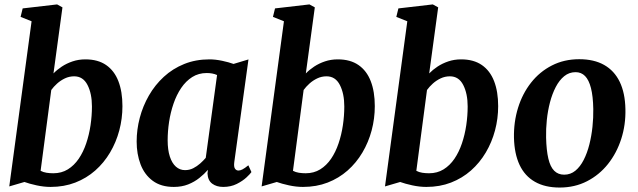

<svg xmlns="http://www.w3.org/2000/svg" viewBox="-20 -837 2891 870"><path d="M222.3 -504.3Q238.1 -520.7 259.9 -535.2Q281.8 -549.7 308.8 -558.8Q335.8 -568 367.2 -568Q423.7 -568 460.9 -542.3Q498.1 -516.6 516.4 -469.2Q534.8 -421.8 534.8 -356Q534.8 -299.6 520.5 -245.9Q506.2 -192.3 478.7 -145.9Q451.2 -99.4 411.6 -64.4Q371.9 -29.4 321.1 -9.7Q270.2 10 209.3 10Q178.9 10 145.9 2.9Q113 -4.3 90.7 -12.4L22 7.7L123.1 -740.6L73.3 -760.5L82.7 -798.9L238.7 -817L263 -803.6ZM164 -63Q176.2 -56.5 190.9 -54.2Q205.7 -51.9 221.7 -51.9Q258.9 -51.9 287.5 -69.6Q316 -87.3 336.7 -117.6Q357.3 -147.9 370.5 -187Q383.8 -226.1 390.2 -269.3Q396.6 -312.5 396.6 -354.6Q396.6 -412.8 376.5 -452Q356.4 -491.2 316.1 -491.2Q293.8 -491.2 274 -481.8Q254.2 -472.3 238.6 -458.2Q223 -444.1 212.3 -429.2Z M1041.6 -102.7Q1038.8 -81.3 1044.8 -72.8Q1050.7 -64.2 1060.6 -64.2Q1068.5 -64.2 1078.9 -69.5Q1089.2 -74.8 1105.3 -88L1119.3 -57.3Q1114.4 -49.6 1097.1 -33.3Q1079.8 -17.1 1052.8 -3.5Q1025.8 10 991.5 10Q961.3 10 941.5 -4.8Q921.7 -19.7 920.2 -50.8L922.1 -67.4Q905.7 -48.3 883.3 -30.6Q861 -12.8 832.4 -1.4Q803.7 10 767.6 10Q709.4 10 672 -17.8Q634.7 -45.5 616.9 -92.3Q599.2 -139.2 599.2 -195.5Q599.2 -249.5 613.3 -303.1Q627.4 -356.7 654.8 -404.3Q682.2 -452 722.3 -488.9Q762.3 -525.8 814.4 -546.9Q866.4 -568 929.4 -568Q955.8 -568 986.4 -561.6Q1016.9 -555.1 1038.2 -547.3L1105.9 -567.7ZM963.6 -497Q953 -501.9 941.1 -504Q929.2 -506.1 916.9 -506.1Q879.8 -506.1 851 -487.9Q822.2 -469.6 801.1 -438.5Q780 -407.3 766.4 -367.7Q752.8 -328.1 746.2 -285.2Q739.7 -242.4 739.7 -201.2Q739.7 -158.2 749.5 -127.9Q759.3 -97.6 777.1 -81.8Q794.8 -66.1 818.5 -66.1Q838.6 -66.1 855.6 -74.7Q872.6 -83.4 887 -96.1Q901.3 -108.9 912.3 -121.7Z M1365.8 -504.3Q1381.6 -520.7 1403.4 -535.2Q1425.3 -549.7 1452.3 -558.8Q1479.3 -568 1510.7 -568Q1567.2 -568 1604.4 -542.3Q1641.6 -516.6 1659.9 -469.2Q1678.3 -421.8 1678.3 -356Q1678.3 -299.6 1664 -245.9Q1649.7 -192.3 1622.2 -145.9Q1594.7 -99.4 1555.1 -64.4Q1515.4 -29.4 1464.6 -9.7Q1413.7 10 1352.8 10Q1322.4 10 1289.4 2.9Q1256.5 -4.3 1234.2 -12.4L1165.5 7.7L1266.6 -740.6L1216.8 -760.5L1226.2 -798.9L1382.2 -817L1406.5 -803.6ZM1307.5 -63Q1319.7 -56.5 1334.4 -54.2Q1349.2 -51.9 1365.2 -51.9Q1402.4 -51.9 1431 -69.6Q1459.5 -87.3 1480.2 -117.6Q1500.8 -147.9 1514 -187Q1527.3 -226.1 1533.7 -269.3Q1540.1 -312.5 1540.1 -354.6Q1540.1 -412.8 1520 -452Q1499.9 -491.2 1459.6 -491.2Q1437.3 -491.2 1417.5 -481.8Q1397.7 -472.3 1382.1 -458.2Q1366.5 -444.1 1355.8 -429.2Z M1924.8 -504.3Q1940.6 -520.7 1962.4 -535.2Q1984.3 -549.7 2011.3 -558.8Q2038.3 -568 2069.7 -568Q2126.2 -568 2163.4 -542.3Q2200.6 -516.6 2218.9 -469.2Q2237.3 -421.8 2237.3 -356Q2237.3 -299.6 2223 -245.9Q2208.7 -192.3 2181.2 -145.9Q2153.7 -99.4 2114.1 -64.4Q2074.4 -29.4 2023.6 -9.7Q1972.7 10 1911.8 10Q1881.4 10 1848.4 2.9Q1815.5 -4.3 1793.2 -12.4L1724.5 7.7L1825.6 -740.6L1775.8 -760.5L1785.2 -798.9L1941.2 -817L1965.5 -803.6ZM1866.5 -63Q1878.7 -56.5 1893.4 -54.2Q1908.2 -51.9 1924.2 -51.9Q1961.4 -51.9 1990 -69.6Q2018.5 -87.3 2039.2 -117.6Q2059.8 -147.9 2073 -187Q2086.3 -226.1 2092.7 -269.3Q2099.1 -312.5 2099.1 -354.6Q2099.1 -412.8 2079 -452Q2058.9 -491.2 2018.6 -491.2Q1996.3 -491.2 1976.5 -481.8Q1956.7 -472.3 1941.1 -458.2Q1925.5 -444.1 1914.8 -429.2Z M2604.8 -568.7Q2671.6 -568.7 2717.6 -542.7Q2763.7 -516.6 2788.1 -466.2Q2812.5 -415.7 2813.9 -342.7Q2815.6 -271.7 2795 -207.6Q2774.4 -143.5 2735 -93.9Q2695.5 -44.3 2640 -15.8Q2584.5 12.8 2516 12.8Q2449.5 12.8 2403.8 -13.3Q2358 -39.4 2334.3 -89.8Q2310.7 -140.2 2308.9 -212.6Q2307.5 -284.5 2327.5 -348.8Q2347.5 -413.1 2386.4 -462.5Q2425.3 -512 2480.7 -540.3Q2536 -568.7 2604.8 -568.7ZM2588.1 -510Q2558.9 -510 2536.6 -491.8Q2514.3 -473.6 2498.3 -442.8Q2482.2 -411.9 2472.1 -373.3Q2462.1 -334.8 2457.8 -293.5Q2453.5 -252.3 2454.5 -213.3Q2455.9 -155.7 2464.7 -118.4Q2473.4 -81.2 2491.2 -63.3Q2508.9 -45.5 2536.5 -45.5Q2565.3 -45.5 2587.3 -63.6Q2609.3 -81.8 2624.9 -112.5Q2640.6 -143.2 2650.4 -181.8Q2660.2 -220.5 2664.6 -262.2Q2669 -303.8 2668.3 -343.3Q2667.2 -401.3 2657.8 -438Q2648.4 -474.7 2631.2 -492.3Q2613.9 -510 2588.1 -510Z"/></svg>

Font: Merriweather 7pt Light
Style: Italic
Weight: 300
Italic angle: -7.8°
Designer: Eben Sorkin
Foundry: Eben Sorkin
Version: Version 2.200;gftools[0.9.31]